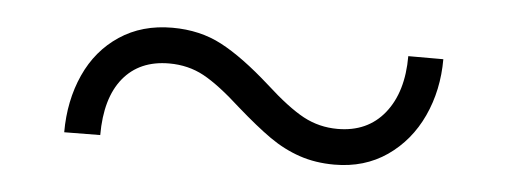

<svg xmlns="http://www.w3.org/2000/svg" viewBox="-28 -436 741 280"><g transform="rotate(5 342.5 -296.0)"><path d="M467.8 -206.5Q439.9 -206.5 416.7 -214.4Q393.6 -222.2 372.3 -237.1Q351.1 -252 322.3 -277.3Q289.1 -307.6 266.1 -320.1Q243.2 -332.5 215.3 -332.5Q171.9 -332.5 147.9 -303.2Q124 -273.9 124 -219.7L71.3 -219.2Q71.3 -265.6 88.4 -303.5Q105.5 -341.3 138.2 -363Q170.9 -384.8 215.3 -384.8Q255.9 -384.8 287.8 -367.9Q319.8 -351.1 361.3 -314Q394.5 -283.7 417.7 -271.2Q440.9 -258.8 467.8 -258.8Q511.7 -258.8 536.6 -289.8Q561.5 -320.8 561.5 -373.5H612.8Q612.8 -328.1 595.2 -290Q577.6 -252 544.7 -229.2Q511.7 -206.5 467.8 -206.5Z"/></g></svg>

Font: Heebo Light
Style: Regular
Weight: 300
Designer: Oded Ezer
Foundry: Meir Sadan
Version: Version 2.001; ttfautohint (v1.5.14-ce02) -l 8 -r 50 -G 200 